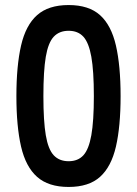

<svg xmlns="http://www.w3.org/2000/svg" viewBox="-20 -731 542 761"><path d="M252 10Q172 10 127 -30Q82 -70 63.5 -150Q45 -230 45 -350Q45 -470 63.5 -550.5Q82 -631 127 -671Q172 -711 252 -711Q332 -711 376.5 -671Q421 -631 439.5 -550.5Q458 -470 458 -350Q458 -230 439.5 -150Q421 -70 376.5 -30Q332 10 252 10ZM252 -92Q289 -92 310.5 -115.5Q332 -139 342 -195Q352 -251 352 -350Q352 -450 342 -506Q332 -562 310.5 -585.5Q289 -609 252 -609Q215 -609 193 -585.5Q171 -562 161.5 -506Q152 -450 152 -350Q152 -251 161.5 -195Q171 -139 193 -115.5Q215 -92 252 -92Z"/></svg>

Font: Zen Kaku Gothic Antique
Style: Bold
Weight: 700
Designer: Yoshimichi Ohira
Foundry: Positype
Version: Version 1.001